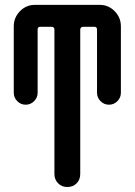

<svg xmlns="http://www.w3.org/2000/svg" viewBox="-20 -750 540 770"><path d="M35.2 -377.9V-644.5Q35.2 -679.7 60.1 -705.1Q85 -730.5 120.1 -730.5H379.9Q415 -730.5 439.9 -705.1Q464.8 -679.7 464.8 -644.5V-377.9Q464.8 -358.4 450.7 -344.2Q436.5 -330.1 417 -330.1Q397.5 -330.1 383.3 -344.2Q369.1 -358.4 369.1 -377.9V-631.8Q369.1 -642.6 358.4 -642.6H314.5Q302.7 -642.6 301.8 -631.8V-51.8Q301.8 -29.3 287.1 -14.6Q272.5 0 250 0Q227.5 0 212.9 -15.1Q198.2 -30.3 198.2 -51.8V-631.8Q198.2 -642.6 185.5 -642.6H141.6Q130.9 -642.6 130.9 -631.8V-377.9Q130.9 -358.4 116.7 -344.2Q102.5 -330.1 83 -330.1Q63.5 -330.1 49.3 -344.2Q35.2 -358.4 35.2 -377.9Z"/></svg>

Font: Rounded-X Mgen+ 1mn medium
Style: Regular
Weight: 500
Designer: [Source Han Sans]
Ryoko NISHIZUKA  (kana & ideographs); Paul D. Hunt (Latin, Greek & Cyrillic); Wenlong ZHANG  (bopomofo
Version: Version 1.059.20150602